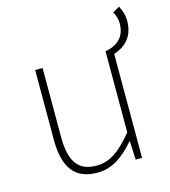

<svg xmlns="http://www.w3.org/2000/svg" viewBox="-108 -799 794 899"><g transform="rotate(-15 288.5 -349.5)"><path d="M255 13C328 13 383 -29 436 -90H438L442 0H473V-504C515 -518 572 -550 572 -639C572 -663 565 -687 552 -712L519 -693C530 -675 535 -653 535 -637C535 -572 499 -539 440 -527H437V-133C372 -55 323 -20 258 -20C169 -20 132 -76 132 -192V-527H96V-188C96 -51 147 13 255 13Z"/></g></svg>

Font: Kinto Sans Thin
Style: Regular
Weight: 100
Designer: Authors: Ryoko NISHIZUKA  (kana & ideographs); Paul D. Hunt (Latin, Greek & Cyrillic); Wenlong ZHANG  (bopomofo); Sandol
Foundry: Adobe Systems Incorporated, ookami Inc.
Version: Version 0.001